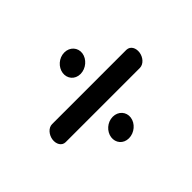

<svg xmlns="http://www.w3.org/2000/svg" viewBox="-97 -670 808 808"><g transform="rotate(-45 307.0 -266.0)"><path d="M346.3 -98.2C350.6 -128.7 328.1 -154.5 295.1 -154.5C261.8 -154.5 233.6 -128.3 229.4 -98.2C225.2 -68.2 246 -42 279.3 -42C312.3 -42 342.1 -67.8 346.3 -98.2ZM92.6 -313C70.1 -313 51.4 -290.2 48 -266C44.6 -241.8 56.6 -218.9 79.4 -218.9H521.5C544 -219.5 562.6 -241.6 566 -266C569.3 -289.7 558.5 -312.1 535 -313C533.6 -313.2 93 -313 92.6 -313ZM393.5 -433.7C397.7 -464.1 375.2 -489.9 342.2 -489.9C308.9 -489.9 280.8 -463.7 276.5 -433.7C272.3 -403.6 293.1 -377.4 326.4 -377.4C359.4 -377.4 389.2 -403.3 393.5 -433.7Z"/></g></svg>

Font: Hi.
Style: Black
Weight: 400
Designer: Mew Too, Robert Jablonski
Foundry: Cannot Into Space Fonts
Version: Version 1.996